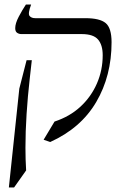

<svg xmlns="http://www.w3.org/2000/svg" viewBox="-20 -605 519 845"><path d="M201 20 172 10 220 -70Q287 -92 334 -135.5Q381 -179 406.5 -237.5Q432 -296 432 -362Q432 -407 411.5 -431Q391 -455 340 -455H74Q64 -455 55.5 -460.5Q47 -466 47 -481Q47 -502 62.5 -531.5Q78 -561 94 -585H117Q102 -545 110 -535Q118 -525 135 -525H356Q419 -525 445 -503.5Q471 -482 471 -419Q471 -271 403.5 -156Q336 -41 201 20ZM19 220 65 -215 97 -340H120L111 -260Q102 -181 97 -103.5Q92 -26 92 45Q92 97 95 145L42 220Z"/></svg>

Font: Bona Nova SC
Style: Italic
Weight: 400
Italic angle: -4°
Designer: Mateusz Machalski
Foundry: Capitalics
Version: Version 4.001; ttfautohint (v1.8.4.7-5d5b)